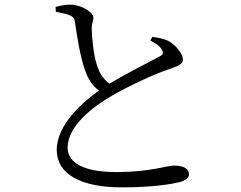

<svg xmlns="http://www.w3.org/2000/svg" viewBox="-20 -782 1040 829"><path d="M220 -752 221 -731C236 -728 260 -724 276 -718C296 -711 302 -701 304 -685C314 -612 329 -528 348 -476C359 -444 378 -412 407 -391C342 -344 225 -247 225 -134C225 -30 330 27 505 27C641 27 723 13 760 3C780 -3 796 -15 796 -28C796 -58 765 -67 730 -67C701 -67 626 -39 484 -39C328 -39 272 -86 272 -145C272 -238 382 -322 462 -368C531 -408 643 -461 706 -482C746 -496 770 -504 770 -524C770 -545 745 -584 709 -604C691 -614 665 -619 638 -623L629 -607C650 -596 672 -583 680 -565C687 -552 683 -545 667 -537C630 -517 526 -465 453 -421C424 -441 408 -469 398 -503C384 -544 377 -617 376 -655C375 -679 383 -689 383 -707C382 -730 329 -762 284 -762C264 -762 246 -759 220 -752Z"/></svg>

Font: Harano Aji Mincho TW
Style: Regular
Weight: 400
Foundry: Masamichi Hosoda
Version: HaranoAjiMinchoTW-Regular version 20230610;ttx 4.39.4